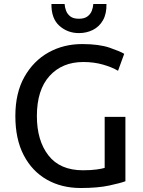

<svg xmlns="http://www.w3.org/2000/svg" viewBox="-20 -929 716 963"><path d="M385 14Q289 14 215 -28Q141 -70 99 -150.5Q57 -231 57 -347Q57 -463 102.5 -543.5Q148 -624 223.5 -666Q299 -708 392 -708Q477 -708 530.5 -689.5Q584 -671 603 -659L572 -574Q542 -592 496.5 -605Q451 -618 398 -618Q292 -618 228.5 -548Q165 -478 165 -347Q165 -224 223 -149.5Q281 -75 396 -75Q437 -75 465 -79Q493 -83 505 -87V-343H609V-20Q586 -11 528 1.5Q470 14 385 14ZM376 -763Q319 -763 278 -799.5Q237 -836 238 -909H304Q305 -892 311.5 -875Q318 -858 333 -846.5Q348 -835 376 -835Q403 -835 418.5 -846.5Q434 -858 440.5 -875Q447 -892 448 -909H514Q515 -860 496.5 -827.5Q478 -795 446 -779Q414 -763 376 -763Z"/></svg>

Font: Ubuntu Sans Medium
Style: Regular
Weight: 500
Designer: Dalton Maag Ltd
Foundry: Dalton Maag Ltd
Version: Version 1.006; ttfautohint (v1.8.4.7-5d5b)